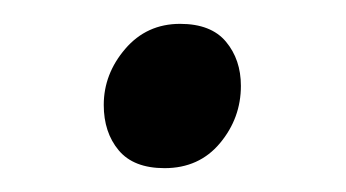

<svg xmlns="http://www.w3.org/2000/svg" viewBox="-20 -352 290 161"><path d="M118 -211Q92 -211 79.5 -226Q67 -241 67 -264Q67 -290 85 -311Q103 -332 131 -332Q157 -332 169.5 -317Q182 -302 182 -280Q182 -253 164.5 -232Q147 -211 118 -211Z"/></svg>

Font: Spectral SC Medium
Style: Italic
Weight: 500
Italic angle: -10°
Designer: Jean-Baptiste Levee
Foundry: Production Type
Version: Version 2.001